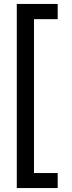

<svg xmlns="http://www.w3.org/2000/svg" viewBox="-20 -836 362 972"><path d="M272 -739H152V40H272V116H65V-816H272Z"/></svg>

Font: Fira Sans
Style: Regular
Weight: 400
Designer: bBox Type GmbH & Carrois Corporate GbR & Edenspiekermann AG
Foundry: bBox Type GmbH & Carrois Corporate GbR & Edenspiekermann AG
Version: Version 4.301